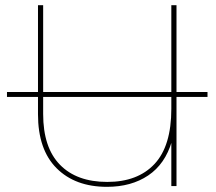

<svg xmlns="http://www.w3.org/2000/svg" viewBox="-20 -720 836 743"><path d="M394 3Q271 3 199 -69Q127 -141 127 -278V-700H147V-279Q147 -149 212 -82.5Q277 -16 395 -16Q513 -16 578 -85.5Q643 -155 643 -299V-700H663V0H643V-176L645 -173Q619 -85 553.5 -41Q488 3 394 3ZM7 -345V-364H783V-345Z"/></svg>

Font: Montserrat Alternates Thin
Style: Regular
Weight: 100
Designer: Julieta Ulanovsky
Foundry: Julieta Ulanovsky
Version: Version 9.000